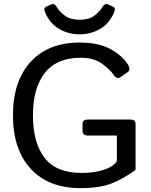

<svg xmlns="http://www.w3.org/2000/svg" viewBox="-20 -928 758 962"><path d="M206.1 -865.7Q196.3 -887.7 212.4 -895L236.3 -905.8Q252.4 -912.6 262.7 -895.5Q279.3 -868.2 306.2 -848.6Q333 -829.1 378.9 -829.1Q424.8 -829.1 451.7 -848.6Q478.5 -868.2 495.1 -895.5Q505.4 -912.6 521.5 -905.8L545.4 -895Q561.5 -887.7 551.8 -865.7Q527.3 -809.1 480.5 -782.5Q433.6 -755.9 378.9 -755.9Q324.2 -755.9 277.3 -782.5Q230.5 -809.1 206.1 -865.7ZM44.9 -350.1Q44.9 -521 133.3 -617.9Q221.7 -714.8 378.9 -714.8Q473.1 -714.8 532.7 -682.4Q592.3 -649.9 620.1 -606Q637.2 -578.6 619.6 -566.4L583 -541Q564.9 -528.3 546.9 -556.2Q532.2 -578.1 491.7 -608.4Q451.2 -638.7 383.8 -638.7Q264.2 -638.7 204.6 -562.7Q145 -486.8 145 -350.1Q145 -213.4 203.1 -137.5Q261.2 -61.5 388.7 -61.5Q452.1 -61.5 499.3 -76.9Q546.4 -92.3 565.4 -119.6V-249H420.4Q393.6 -249 393.6 -271V-307.1Q393.6 -329.1 420.4 -329.1H632.3Q659.2 -329.1 659.2 -307.1V-76.7Q599.6 -33.2 540 -9.3Q480.5 14.6 383.8 14.6Q222.7 14.6 133.8 -82.3Q44.9 -179.2 44.9 -350.1Z"/></svg>

Font: Istok
Style: Regular
Weight: 500
Designer: Andrey V. Panov
Foundry: Andrey V. Panov
Version: Version 1.0.3